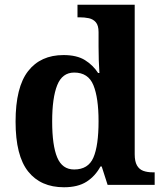

<svg xmlns="http://www.w3.org/2000/svg" viewBox="-20 -780 689 810"><path d="M249.7 10Q151.9 10 98.8 -56.5Q45.7 -123 45.7 -267Q45.7 -412 98.5 -479.9Q151.3 -547.7 248 -547.7Q304.2 -547.7 338.4 -526.4Q372.6 -505.1 394 -471.9H399.4Q397.6 -495.8 396.7 -526.6Q395.8 -557.3 395.8 -584.2V-644.8Q395.8 -672.5 384.5 -685.8Q373.3 -699.1 355.1 -703.1Q336.9 -707 314.9 -707H306.9V-760H548.3V-129.1Q548.3 -99 557.8 -82.2Q567.3 -65.5 584.3 -59.3Q601.4 -53 624.5 -53H632.5V0H434L409 -77.8H403.9Q381.9 -37 345.3 -13.5Q308.7 10 249.7 10ZM292.8 -65Q352.3 -65 374 -115.2Q395.8 -165.4 395.8 -268.7Q395.8 -367.5 374 -420.7Q352.3 -473.9 293 -473.9Q242.6 -473.9 221.4 -420.7Q200.1 -367.5 200.1 -267.7Q200.1 -166.4 221.4 -115.7Q242.6 -65 292.8 -65Z"/></svg>

Font: Noto Serif Gurmukhi
Style: Regular
Weight: 400
Designer: Vaibhav Singh and the Monotype Design Team
Foundry: Monotype Imaging Inc.
Version: Version 2.003